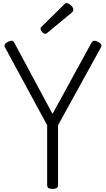

<svg xmlns="http://www.w3.org/2000/svg" viewBox="-20 -1220 691 1254"><path d="M323 14Q288 14 288 -10V-402L13 -910Q7 -921 11.5 -930Q16 -939 32 -947Q48 -955 58 -954Q68 -953 75 -938L323 -476L576 -938Q585 -953 594.5 -954Q604 -955 620 -947Q636 -939 640.5 -930Q645 -921 639 -910L359 -402V-10Q359 14 323 14ZM276 -999Q267 -999 256 -1010.5Q245 -1022 245 -1031Q245 -1034 245.5 -1037Q246 -1040 251 -1045L398 -1190Q403 -1194 406.5 -1197Q410 -1200 415 -1200Q424 -1200 434.5 -1192.5Q445 -1185 452 -1175.5Q459 -1166 459 -1157Q459 -1152 457 -1148Q455 -1144 448 -1137L292 -1008Q287 -1004 283 -1001.5Q279 -999 276 -999Z"/></svg>

Font: Playwrite US Modern Light
Style: Regular
Weight: 300
Designer: Veronika Burian, José Scaglione
Foundry: TypeTogether
Version: Version 1.003